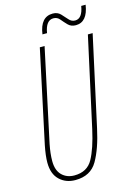

<svg xmlns="http://www.w3.org/2000/svg" viewBox="-131 -935 702 1011"><g transform="rotate(-15 220.5 -429.0)"><path d="M151 10Q234 10 271 -54Q308 -118 331 -225L438 -714H412L305 -226Q283 -126 252.5 -70.5Q222 -15 152 -15Q111 -15 84.5 -41Q58 -67 58 -118Q58 -159 68 -209L176 -714H150L42 -209Q31 -154 31 -117Q31 -55 65 -22.5Q99 10 151 10ZM181 -776H206Q217 -843 258 -843Q279 -843 292.5 -826.5Q306 -810 322 -793.5Q338 -777 364 -777Q427 -777 441 -868H417Q406 -802 367 -802Q347 -802 333 -818.5Q319 -835 303 -851.5Q287 -868 261 -868Q194 -868 181 -776Z"/></g></svg>

Font: Noto Sans Display Condensed Thin
Style: Italic
Weight: 250
Width: 3
Italic angle: -12°
Designer: Monotype Design Team
Foundry: Monotype Imaging Inc.
Version: Version 1.900